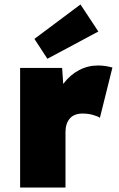

<svg xmlns="http://www.w3.org/2000/svg" viewBox="-20 -839 533 859"><path d="M70 0V-535H258L270 -357L225 -385Q238 -431 266 -467.5Q294 -504 333.5 -525Q373 -546 418 -546Q436 -546 452 -543.5Q468 -541 483 -537L427 -312Q417 -319 395.5 -325Q374 -331 349 -331Q331 -331 316.5 -325.5Q302 -320 292.5 -309Q283 -298 278 -283Q273 -268 273 -248V0ZM192 -576 134 -665 340 -819 420 -698Z"/></svg>

Font: Lexend Deca Black
Style: Regular
Weight: 900
Designer: Bonnie Shaver-Troup, Thomas Jockin
Foundry: Lexend
Version: Version 1.007